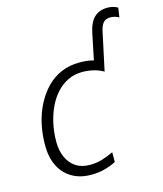

<svg xmlns="http://www.w3.org/2000/svg" viewBox="-115 -854 808 950"><g transform="rotate(-15 288.5 -379.0)"><path d="M234 10Q178 10 136.5 -14.5Q95 -39 73 -83.5Q51 -128 51 -189Q51 -246 62.5 -298Q74 -350 97 -394.5Q120 -439 152.5 -472.5Q185 -506 227.5 -524Q270 -542 321 -542Q340 -542 358.5 -540Q377 -538 393 -533L420 -664Q431 -719 457 -743.5Q483 -768 525 -768Q541 -768 555 -764Q569 -760 577 -754L570 -706Q563 -710 552 -714Q541 -718 527 -718Q501 -718 488.5 -702Q476 -686 470 -653L430 -466Q406 -480 378 -486.5Q350 -493 321 -493Q283 -493 250 -477.5Q217 -462 191 -434Q165 -406 147 -368.5Q129 -331 119 -286Q109 -241 109 -192Q109 -147 124.5 -112.5Q140 -78 169 -58.5Q198 -39 241 -39Q275 -39 304.5 -48Q334 -57 363 -71V-21Q338 -8 306 1Q274 10 234 10Z"/></g></svg>

Font: Noto Sans Display Light
Style: Italic
Weight: 300
Italic angle: -12°
Designer: Monotype Design Team
Foundry: Monotype Imaging Inc.
Version: Version 2.003